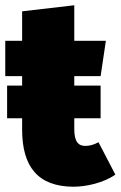

<svg xmlns="http://www.w3.org/2000/svg" viewBox="-22 -689 458 729"><path d="M352 -149C334 -139 317 -135 302 -135C277 -135 260 -149 260 -199V-240H360V-364H260V-400H360L380 -534H260V-669L62 -646V-534H-2V-400H62V-364H5V-240H62V-197C62 -56 122 19 256 20C306 20 372 5 416 -26Z"/></svg>

Font: Fira Sans Heavy
Style: Regular
Weight: 900
Designer: bBox Type GmbH & Carrois Corporate GbR & Edenspiekermann AG
Foundry: bBox Type GmbH & Carrois Corporate GbR & Edenspiekermann AG
Version: Version 4.300;PS 004.300;hotconv 1.0.88;makeotf.lib2.5.64775